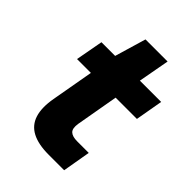

<svg xmlns="http://www.w3.org/2000/svg" viewBox="-191 -733 823 823"><g transform="rotate(45 220.5 -321.5)"><path d="M255 0Q192 0 154 -20Q116 -40 103 -81Q90 -122 101 -184L135 -376H51L74 -501H157L199 -643H333L307 -501H436L414 -376H285L251 -183Q246 -151 259 -139Q272 -127 301 -127H371L349 0Z"/></g></svg>

Font: DM Sans 17pt Black
Style: Italic
Weight: 900
Italic angle: -10°
Version: Version 4.004;gftools[0.9.30]